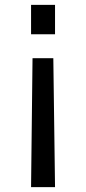

<svg xmlns="http://www.w3.org/2000/svg" viewBox="-20 -559 352 785"><path d="M107 -419V-539H205V-419ZM107 206 113 -321H198L205 206Z"/></svg>

Font: Pitagon Sans Text Medium
Style: Regular
Weight: 500
Designer: Travis Tran
Foundry: Pitagon
Version: Version 1.000; ttfautohint (v1.8.4.7-5d5b);gftools[0.9.26]